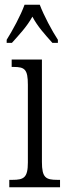

<svg xmlns="http://www.w3.org/2000/svg" viewBox="-20 -786 281 806"><path d="M8 -619V-606H30C62 -642 92 -673 116 -716C139 -673 168 -642 200 -606H223V-619C198 -657 164 -721 147 -766H83C67 -721 32 -657 8 -619ZM19 0H232V-31H221C172 -31 156 -40 156 -106V-536H29V-505H37C84 -505 97 -495 97 -430V-104C97 -40 80 -31 32 -31H19Z"/></svg>

Font: Noto Serif Georgian ExtraCondensed Light
Style: Regular
Weight: 300
Width: 2
Designer: Monotype Design Team, Akaki Razmadze
Foundry: Google LLC
Version: Version 2.003